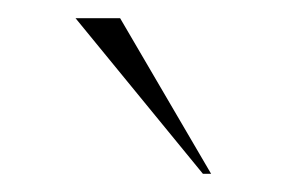

<svg xmlns="http://www.w3.org/2000/svg" viewBox="-20 -791 328 211"><path d="M212 -600 112 -771H63L203 -600Z"/></svg>

Font: Perun Thin
Style: Regular
Weight: 100
Foundry: Copyright (c) Stefan Peev, Context Ltd, 2016
Version: Version 1.089